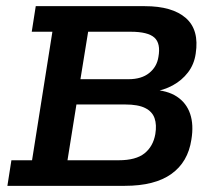

<svg xmlns="http://www.w3.org/2000/svg" viewBox="-20 -603 690 623"><path d="M4 0 17 -83H84L150 -500H83L96 -583H450Q539 -583 583 -544.5Q627 -506 615 -429Q610 -394 590 -368Q570 -342 540.5 -326Q511 -310 476 -305L472 -312Q523 -310 554 -289.5Q585 -269 597 -233.5Q609 -198 601 -150Q590 -77 536 -38.5Q482 0 385 0ZM199 -83H365Q421 -83 449 -105.5Q477 -128 484 -168Q489 -198 481.5 -219.5Q474 -241 451 -252.5Q428 -264 386 -264H228ZM241 -346H397Q439 -346 464 -366Q489 -386 494 -418Q502 -462 481 -481Q460 -500 404 -500H266Z"/></svg>

Font: Rokkitt SemiBold
Style: Italic
Weight: 600
Italic angle: -9°
Designer: Vernon Adams
Foundry: Vernon Adams
Version: Version 3.103